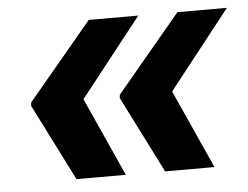

<svg xmlns="http://www.w3.org/2000/svg" viewBox="-40 -562 688 532"><g transform="rotate(-5 304.5 -296.5)"><path d="M289.6 -78.1H152.3L44.9 -291L45.9 -297.9H190.4ZM362.3 -514.6 188.5 -293.9H44.9L45.9 -300.8L224.6 -514.6ZM536.1 -78.1H398.9L291.5 -291L292.5 -297.9H437ZM608.9 -514.6 435.1 -293.9H291.5L292.5 -300.8L471.2 -514.6Z"/></g></svg>

Font: Inter Tight
Style: Bold Italic
Weight: 700
Italic angle: -9.39999°
Designer: Rasmus Andersson
Foundry: rsms
Version: Version 3.004